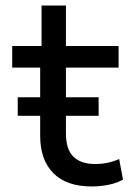

<svg xmlns="http://www.w3.org/2000/svg" viewBox="-20 -664 491 693"><path d="M311 9Q220 9 172.5 -39Q125 -87 125 -174V-420H24V-498H130V-644H218V-498H408V-420H218V-182Q218 -125 245 -98.5Q272 -72 323 -72Q347 -72 368.5 -76.5Q390 -81 410 -90L424 -16Q402 -3 371.5 3Q341 9 311 9ZM44 -246V-313H336V-246Z"/></svg>

Font: Nunito Sans 6pt
Style: Regular
Weight: 400
Version: Version 3.101;gftools[0.9.27]